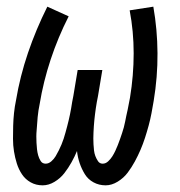

<svg xmlns="http://www.w3.org/2000/svg" viewBox="-20 -548 540 576"><path d="M108 8Q88 8 72 -1Q56 -10 46 -25Q36 -40 30.5 -57.5Q25 -75 22 -93.5Q19 -112 19 -131.5Q19 -151 19.5 -170Q20 -189 22 -208.5Q24 -228 28 -247Q40 -319 64 -389.5Q88 -460 122 -528L186 -499Q154 -436 132 -369.5Q110 -303 99 -236Q97 -227 95.5 -217Q94 -207 93 -197Q92 -187 91.5 -177.5Q91 -168 90 -158Q89 -148 89 -138.5Q89 -129 89.5 -119.5Q90 -110 91 -100.5Q92 -91 94.5 -82Q97 -73 102 -65Q107 -57 117 -57Q126 -57 134 -64Q142 -71 147 -79.5Q152 -88 156.5 -97Q161 -106 164.5 -114.5Q168 -123 171 -132Q174 -141 176.5 -150.5Q179 -160 181.5 -169Q184 -178 186 -187Q188 -196 190 -205Q192 -214 193.5 -223.5Q195 -233 196.5 -242Q198 -251 200 -260L213 -338H287L274 -260Q272 -251 270.5 -242Q269 -233 267.5 -223.5Q266 -214 265 -205Q264 -196 263 -187Q262 -178 261.5 -169Q261 -160 260.5 -151Q260 -142 260 -133Q260 -124 260.5 -115Q261 -106 262 -97Q263 -88 266 -80Q269 -72 274 -64.5Q279 -57 288 -57Q297 -57 304.5 -64Q312 -71 317 -79Q322 -87 326 -95.5Q330 -104 333.5 -113Q337 -122 340 -130.5Q343 -139 346 -148Q349 -157 351.5 -166Q354 -175 355.5 -183.5Q357 -192 359 -201Q361 -210 363 -219Q365 -228 366.5 -237Q368 -246 370 -255Q381 -322 381 -388Q381 -454 369 -517L440 -528Q452 -460 452.5 -388.5Q453 -317 441 -245Q438 -227 434.5 -208.5Q431 -190 426 -171.5Q421 -153 415 -134.5Q409 -116 401.5 -98.5Q394 -81 384.5 -63.5Q375 -46 363 -30Q351 -14 333 -3Q315 8 297 8Q277 8 260.5 -1Q244 -10 234.5 -25.5Q225 -41 219 -58.5Q213 -76 211 -95Q204 -78 194.5 -61Q185 -44 173 -28.5Q161 -13 143.5 -2.5Q126 8 108 8Z"/></svg>

Font: Iosevka Term Curly Oblique
Style: Regular
Weight: 400
Italic angle: -9°
Designer: Belleve Invis
Foundry: Belleve Invis
Version: Version 32.3.0